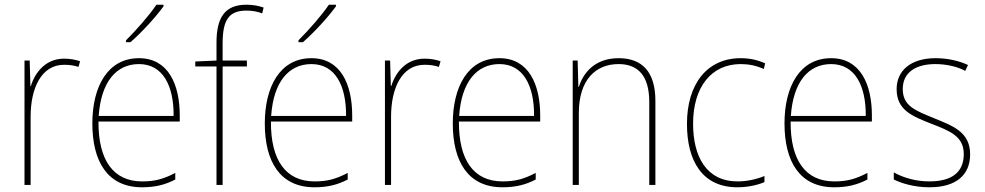

<svg xmlns="http://www.w3.org/2000/svg" viewBox="-20 -785 4180 815"><path d="M252 -536C174 -536 129 -478 111 -420H109L106 -528H84V0H110V-290C110 -410 155 -510 252 -510C276 -510 295 -507 313 -501L320 -525C300 -532 277 -536 252 -536Z M674 -758V-765H644C613 -719 560 -659 515 -614V-606H534C581 -647 640 -711 674 -758ZM570 -538C436 -538 372 -416 372 -261C372 -100 436 10 583 10C639 10 682 -1 724 -23V-51C672 -24 636 -15 583 -15C461 -15 397 -105 398 -269H743V-295C743 -427 694 -538 570 -538ZM570 -513C672 -513 718 -420 717 -293H399C409 -438 474 -513 570 -513Z M1028 -503V-528H925V-601C925 -701 952 -740 1026 -740C1047 -740 1072 -737 1093 -728L1099 -753C1078 -760 1056 -765 1026 -765C934 -765 899 -710 899 -604V-528L809 -524V-503H899V0H925V-503Z M1406 -758V-765H1376C1345 -719 1292 -659 1247 -614V-606H1266C1313 -647 1372 -711 1406 -758ZM1302 -538C1168 -538 1104 -416 1104 -261C1104 -100 1168 10 1315 10C1371 10 1414 -1 1456 -23V-51C1404 -24 1368 -15 1315 -15C1193 -15 1129 -105 1130 -269H1475V-295C1475 -427 1426 -538 1302 -538ZM1302 -513C1404 -513 1450 -420 1449 -293H1131C1141 -438 1206 -513 1302 -513Z M1782 -536C1704 -536 1659 -478 1641 -420H1639L1636 -528H1614V0H1640V-290C1640 -410 1685 -510 1782 -510C1806 -510 1825 -507 1843 -501L1850 -525C1830 -532 1807 -536 1782 -536Z M2100 -538C1966 -538 1902 -416 1902 -261C1902 -100 1966 10 2113 10C2169 10 2212 -1 2254 -23V-51C2202 -24 2166 -15 2113 -15C1991 -15 1927 -105 1928 -269H2273V-295C2273 -427 2224 -538 2100 -538ZM2100 -513C2202 -513 2248 -420 2247 -293H1929C1939 -438 2004 -513 2100 -513Z M2606 -538C2506 -538 2456 -477 2437 -416H2435L2432 -528H2411V0H2437V-305C2437 -446 2508 -513 2606 -513C2687 -513 2736 -465 2736 -352V0H2762V-357C2762 -481 2705 -538 2606 -538Z M3110 10C3155 10 3197 0 3225 -12V-38C3192 -24 3151 -15 3111 -15C2978 -15 2922 -121 2922 -260C2922 -416 3000 -513 3124 -513C3157 -513 3190 -507 3222 -492L3228 -516C3197 -530 3164 -538 3124 -538C2982 -538 2896 -429 2896 -259C2896 -101 2962 10 3110 10Z M3508 -538C3374 -538 3310 -416 3310 -261C3310 -100 3374 10 3521 10C3577 10 3620 -1 3662 -23V-51C3610 -24 3574 -15 3521 -15C3399 -15 3335 -105 3336 -269H3681V-295C3681 -427 3632 -538 3508 -538ZM3508 -513C3610 -513 3656 -420 3655 -293H3337C3347 -438 3412 -513 3508 -513Z M4098 -130C4098 -226 4023 -251 3943 -284C3868 -315 3812 -334 3812 -407C3812 -477 3866 -513 3951 -513C3996 -513 4046 -502 4077 -484L4089 -509C4053 -526 4005 -538 3951 -538C3846 -538 3786 -485 3786 -407C3786 -317 3852 -292 3935 -259C4013 -229 4071 -206 4071 -131C4071 -59 4027 -15 3925 -15C3870 -15 3818 -29 3774 -53V-23C3806 -7 3861 10 3925 10C4041 10 4098 -44 4098 -130Z"/></svg>

Font: Noto Sans Gurmukhi SemiCondensed Thin
Style: Regular
Weight: 100
Width: 4
Designer: Jelle Bosma - Monotype Design Team
Foundry: Monotype Imaging Inc.
Version: Version 2.004